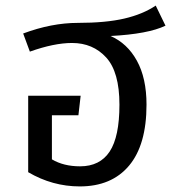

<svg xmlns="http://www.w3.org/2000/svg" viewBox="-20 -656 620 688"><path d="M505 -281Q505 -137 442.5 -62.5Q380 12 266 12Q168 12 81 -39V-313H269L261 -243H166V-85Q208 -60 267 -60Q338 -60 373 -113Q408 -166 408 -281Q408 -398 360.5 -450Q313 -502 238 -502Q174 -502 87 -471L63 -536Q165 -574 259 -574Q359 -574 425.5 -589.5Q492 -605 538 -636L573 -564Q511 -534 376 -527Q436 -501 470.5 -438.5Q505 -376 505 -281Z"/></svg>

Font: FiraGO
Style: Regular
Weight: 400
Designer: bBox Type
Foundry: bBox Type GmbH
Version: Version 1.001;April 20, 2020;FontCreator 12.0.0.2555 64-bit